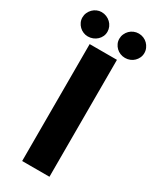

<svg xmlns="http://www.w3.org/2000/svg" viewBox="-265 -973 844 1036"><g transform="rotate(30 157.0 -455.0)"><path d="M240.5 0H70.5V-728.5H240.5ZM120.5 -834Q120.5 -818 114.2 -804.5Q108 -791 97 -780.8Q86 -770.5 71.5 -764.8Q57 -759 40.5 -759Q25.5 -759 11.8 -764.8Q-2 -770.5 -12.5 -780.8Q-23 -791 -29.2 -804.5Q-35.5 -818 -35.5 -834Q-35.5 -849.5 -29.2 -863.5Q-23 -877.5 -12.5 -888Q-2 -898.5 11.8 -904.5Q25.5 -910.5 40.5 -910.5Q57 -910.5 71.5 -904.5Q86 -898.5 97 -888Q108 -877.5 114.2 -863.5Q120.5 -849.5 120.5 -834ZM350.5 -834Q350.5 -818 344.2 -804.5Q338 -791 327.5 -780.8Q317 -770.5 302.8 -764.8Q288.5 -759 272.5 -759Q256.5 -759 242.2 -764.8Q228 -770.5 217.5 -780.8Q207 -791 200.8 -804.5Q194.5 -818 194.5 -834Q194.5 -849.5 200.8 -863.5Q207 -877.5 217.5 -888Q228 -898.5 242.2 -904.5Q256.5 -910.5 272.5 -910.5Q288.5 -910.5 302.8 -904.5Q317 -898.5 327.5 -888Q338 -877.5 344.2 -863.5Q350.5 -849.5 350.5 -834Z"/></g></svg>

Font: Lato 2
Style: Regular
Weight: 900
Designer: Lukasz Dziedzic with Adam Twardoch and Botio Nikoltchev
Foundry: tyPoland Lukasz Dziedzic
Version: Version 2.015; 2015-08-06; http://www.latofonts.com/